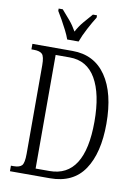

<svg xmlns="http://www.w3.org/2000/svg" viewBox="-100 -995 756 1060"><g transform="rotate(10 278.0 -465.5)"><path d="M32 0V-31H47Q80 -31 93 -45Q106 -59 106 -111V-607Q106 -656 92.5 -669.5Q79 -683 46 -683H32V-714H257Q379 -714 445 -618Q511 -522 511 -350Q511 -186 448.5 -93Q386 0 256 0ZM247 -39Q444 -39 444 -350Q444 -505 394.5 -590.5Q345 -676 248 -676H169V-39ZM217 -771Q209 -794 195.5 -820.5Q182 -847 167.5 -873Q153 -899 141 -918V-931H164Q188 -904 209.5 -878.5Q231 -853 249 -821Q266 -853 287.5 -878.5Q309 -904 333 -931H356V-918Q338 -890 315.5 -847.5Q293 -805 281 -771Z"/></g></svg>

Font: Noto Serif Ethiopic ExtraCondensed Light
Style: Regular
Weight: 300
Width: 2
Designer: Monotype Design Team
Foundry: Monotype Imaging Inc.
Version: Version 2.102; ttfautohint (v1.8.4.7-5d5b)